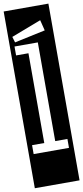

<svg xmlns="http://www.w3.org/2000/svg" viewBox="-131 -956 524 1209"><g transform="rotate(-10 131.0 -352.0)"><path d="M-12 213V-917H274V213ZM25 -713 222 -755 205 -823 14 -750ZM18 0H244V-57H166V-688H17V-631H96V-57H18Z"/></g></svg>

Font: Zilla Slab Highlight
Style: Regular
Weight: 400
Designer: Typotheque Type Foundry
Foundry: Typotheque type foundry
Version: Version 1.1; 2017; ttfautohint (v1.6)